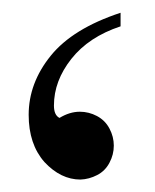

<svg xmlns="http://www.w3.org/2000/svg" viewBox="-20 -673 245 304"><path d="M170.9 -652.8V-631.3Q120.6 -614.7 93 -579.8Q65.4 -544.9 65.4 -505.9Q65.4 -490.7 74.2 -486.3Q90.3 -496.1 106.4 -496.1Q120.6 -496.1 133.5 -489.3Q146.5 -482.4 153.3 -469.5Q160.2 -456.5 160.2 -442.4Q160.2 -428.2 153.3 -415.3Q146.5 -402.3 133.8 -395.8Q121.1 -389.2 107.4 -388.7Q76.2 -388.7 50.3 -416.5Q25.4 -444.8 25.4 -491.2Q25.4 -541.5 60.3 -584.7Q95.2 -627.9 170.9 -652.8Z"/></svg>

Font: Catrinity
Style: Regular
Weight: 400
Designer: Alexander Lange
Foundry: High-Logic / Made with FontCreator
Version: Version 2.090;May 20, 2024;FontCreator 15.0.0.2974 64-bit